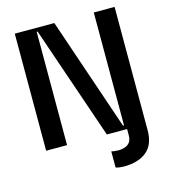

<svg xmlns="http://www.w3.org/2000/svg" viewBox="-133 -833 1020 1152"><g transform="rotate(-15 376.5 -257.0)"><path d="M557.5 -727.3H686.8V39.1Q686.8 127.5 635.7 169.7Q584.5 212 495.7 212.4Q462.4 211.6 443.2 205.3V105.1Q463.4 109.7 487.2 110.1Q525.6 109.7 547.6 92.7Q569.6 75.6 569.6 39.8V0H443.9L202.4 -703.8H196.7V0H66.8V-727.3H312.5L551.1 -26.3H557.5Z"/></g></svg>

Font: Riot Sans
Style: Bold
Weight: 600
Designer: Rasmus Andersson
Foundry: rsms
Version: Version 4.001